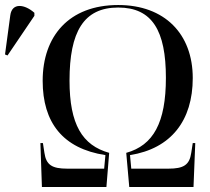

<svg xmlns="http://www.w3.org/2000/svg" viewBox="-28 -745 835 765"><path d="M139 0H396L407 -136C300 -166 249 -249 249 -424C249 -618 305 -715 443 -715C579 -715 633 -622 633 -435C633 -256 583 -166 475 -136L487 0H743L750 -175H740L734 -136C727 -88 704 -73 643 -73H495L490 -127C654 -153 740 -265 740 -434C740 -610 628 -725 443 -725C246 -725 142 -600 142 -423C142 -257 222 -153 392 -127L387 -73H240C179 -73 156 -88 149 -136L143 -175H133ZM2 -524 109 -682V-694C71 -728 20 -736 13 -684L-8 -528Z"/></svg>

Font: Noto Serif Display SemiCondensed
Style: Regular
Weight: 400
Width: 4
Designer: Monotype Design Team
Foundry: Monotype Imaging Inc.
Version: Version 2.009